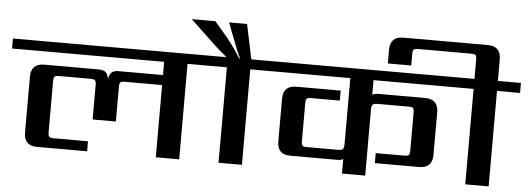

<svg xmlns="http://www.w3.org/2000/svg" viewBox="-72 -978 3100 1128"><g transform="rotate(5 1478.0 -413.5)"><path d="M1151 -622V-563H1015V0H877V-426H657Q638 -426 631.5 -420Q625 -414 625 -394V-189H488V-394Q488 -413 481.5 -419.5Q475 -426 455 -426H269Q250 -426 243.5 -420Q237 -414 237 -394V-91Q237 -72 243.5 -65.5Q250 -59 269 -59H472V0H177Q99 0 99 -78V-407Q99 -485 177 -485H493Q524 -485 538 -474.5Q552 -464 555 -440H559Q565 -485 613 -485H877V-563H-20V-622Z M1521 -622V-563H1385V0H1247V-563H1111V-622H1240Q1194 -658 1155 -696L1017 -827H1156L1199 -777Q1274 -691 1313 -622H1319Q1304 -651 1257 -774L1237 -827H1343L1386 -622Z M2606 -563H2112V-476Q2123 -485 2144 -485H2423Q2501 -485 2501 -407V-156Q2501 -78 2423 -78H2162V-137H2331Q2351 -137 2357 -143.5Q2363 -150 2363 -169V-394Q2363 -414 2357 -420Q2351 -426 2331 -426H2146Q2127 -426 2119.5 -419Q2112 -412 2112 -392V0H1975V-87Q1965 -78 1943 -78H1663Q1586 -78 1586 -156V-407Q1586 -485 1663 -485H1925V-426H1755Q1736 -426 1730 -420Q1724 -414 1724 -394V-169Q1724 -149 1730 -143Q1736 -137 1755 -137H1941Q1961 -137 1968 -144.5Q1975 -152 1975 -171V-563H1481V-622H2606Z M2976 -622V-563H2840V0H2702V-563H2566V-622H2702V-736Q2702 -756 2696 -762Q2690 -768 2670 -768H2357Q2338 -768 2331.5 -762Q2325 -756 2325 -736V-668H2187V-749Q2187 -827 2265 -827H2762Q2840 -827 2840 -749V-622Z"/></g></svg>

Font: Sarpanch SemiBold
Style: Regular
Weight: 600
Designer: Manushi Parikh (Devanagari and Latin), Jyotish Sonowal (Devanagari)
Foundry: Indian Type Foundry
Version: Version 2.004;PS 1.0;hotconv 1.0.78;makeotf.lib2.5.61930; tt